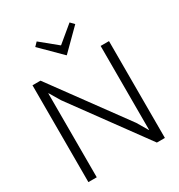

<svg xmlns="http://www.w3.org/2000/svg" viewBox="-240 -1231 1300 1391"><g transform="rotate(-30 410.0 -535.0)"><path d="M730 -810V0H663L215 -613L162 -702H160V0H90V-810H157L605 -198L658 -108H660V-810ZM550 -1070 580 -1039 415 -875H412L246 -1040L275 -1070L412 -958H415Z"/></g></svg>

Font: Sinkin Sans 300 Light
Style: Regular
Weight: 300
Designer: Keith Bates
Foundry: K-Type
Version: Sinkin Sans (version 1.0)  by Keith Bates   •   © 2014   www